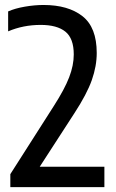

<svg xmlns="http://www.w3.org/2000/svg" viewBox="-20 -770 476 790"><path d="M22.5 0V-53.5L201.5 -334Q245.5 -402.5 264.5 -451.8Q283.5 -501 283.5 -546Q283.5 -612 249 -639.8Q214.5 -667.5 147.5 -667.5Q75.5 -667.5 13.5 -641V-723Q41.5 -735.5 81.8 -742.5Q122 -749.5 159 -749.5Q260.5 -749.5 319.2 -703.5Q378 -657.5 378 -552Q378 -498 357.8 -440.5Q337.5 -383 286 -304L143.5 -84H409.5V0Z"/></svg>

Font: Encode Sans Condensed Medium
Style: Regular
Weight: 500
Width: 3
Designer: Multiple Designers
Foundry: Impallari Type
Version: Version 3.000; ttfautohint (v1.8.3) -l 8 -r 50 -G 200 -x 14 